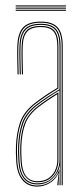

<svg xmlns="http://www.w3.org/2000/svg" viewBox="-20 -685 310 710"><path d="M208 0V-514Q208 -560.8 190.1 -580.9Q172.2 -601 131 -601Q87 -601 68.2 -580.2Q49.5 -559.5 48 -514Q47.2 -490.8 47.8 -463.8Q48.2 -436.8 49 -410H45Q44.2 -436.8 43.8 -464.5Q43.2 -492.2 44 -514Q45.5 -562.8 65.6 -583.9Q85.8 -605 131 -605Q174.2 -605 193.1 -583.9Q212 -562.8 212 -514V0ZM200.2 0V-10L201.8 -72.2H200.8Q196.2 -45.8 173.9 -24.4Q151.5 -3 118 -3Q52.8 -3 48 -90.5Q47 -109 46.8 -120Q46.5 -131 47 -144.8Q48.8 -191.8 61.4 -229.2Q74 -266.8 115 -298.5Q135 -314 158.4 -329.1Q181.8 -344.2 200 -355V-514Q200 -556.5 184 -574.8Q168 -593 131 -593Q92.2 -593 74.8 -574.6Q57.2 -556.2 56 -513.8Q55.2 -490.5 55.8 -463.8Q56.2 -437 57 -410H53Q52.2 -437.5 51.8 -464.9Q51.2 -492.2 52 -513.8Q53.2 -557.8 71.4 -577.4Q89.5 -597 131 -597Q170 -597 187 -577.8Q204 -558.5 204 -514V0ZM118 5Q81.8 5 62 -20.2Q42.2 -45.5 40 -90Q38 -122.2 39 -145Q40.8 -192 53.9 -231.8Q67 -271.5 110 -304.8Q127 -318 148.6 -332.6Q170.2 -347.2 192 -360V-514Q192 -552 177.9 -568.5Q163.8 -585 131 -585Q96 -585 80.6 -568.2Q65.2 -551.5 64 -513.5Q63.2 -490.8 63.8 -465.6Q64.2 -440.5 65 -410H61Q60.2 -438 59.8 -465.1Q59.2 -492.2 60 -513.5Q61.2 -552.2 76.9 -570.6Q92.5 -589 131 -589Q166 -589 181 -571.6Q196 -554.2 196 -514V-357.8Q149.8 -330.2 112 -301.2Q71.2 -269.5 58 -231.1Q44.8 -192.8 43 -145Q42.5 -129.8 42.8 -121.5Q43 -113.2 44 -90.2Q46.2 -46.2 65.5 -22.6Q84.8 1 118 1Q146.2 1 168 -14.6Q189.8 -30.2 198.8 -57.5H199.8L196.5 -6V0H192.2V-4.8L196.8 -44.5H195.8Q186.2 -21.8 164.4 -8.4Q142.5 5 118 5ZM118 -7Q147.5 -7 165.5 -21Q183.5 -35 191.8 -54.8Q200 -74.5 200 -91.2V-350.8Q182.8 -340.8 159.2 -325.2Q135.8 -309.8 117.2 -295.2Q79.8 -266.2 66.4 -230.5Q53 -194.8 51 -144.8Q50.5 -129.5 50.8 -121.5Q51 -113.5 52 -90.5Q56.2 -7 118 -7ZM118 -11Q90.8 -11 74.4 -31.1Q58 -51.2 56 -90.8Q55 -109.5 54.8 -120Q54.5 -130.5 55 -144.8Q57 -198.2 71.4 -232.1Q85.8 -266 120.2 -292.5Q136.2 -305 157 -319Q177.8 -333 196 -343.8V-91.2Q196 -74.5 188.5 -55.8Q181 -37 163.9 -24Q146.8 -11 118 -11ZM118 -15Q144.8 -15 161 -27.1Q177.2 -39.2 184.6 -57Q192 -74.8 192 -91.2V-336.8Q177.5 -327.8 158.6 -315.1Q139.8 -302.5 122.2 -289Q87.5 -262 74.2 -228.6Q61 -195.2 59 -144.5Q58.5 -129.8 58.8 -122Q59 -114.2 60 -90.8Q64 -15 118 -15ZM224 -661H38V-665H224ZM224 -653H38V-657H224ZM224 -645H38V-649H224Z"/></svg>

Font: Big Shoulders Inline Display Thin
Style: Regular
Weight: 100
Designer: Patric King
Foundry: XO Type Co
Version: Version 1.000